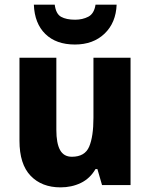

<svg xmlns="http://www.w3.org/2000/svg" viewBox="-20 -798 648 828"><path d="M543 -549V0H420L400 -69H392Q368 -28 328.5 -9Q289 10 241 10Q160 10 112 -40Q64 -90 64 -191V-549H223V-238Q223 -180 239 -151Q255 -122 290 -122Q346 -122 364.5 -165.5Q383 -209 383 -290V-549ZM483 -778Q480 -700 431 -653Q382 -606 303 -606Q222 -606 175.5 -651.5Q129 -697 126 -778H216Q221 -738 243.5 -725.5Q266 -713 304 -713Q336 -713 361 -726Q386 -739 392 -778Z"/></svg>

Font: Noto Sans Devanagari UI SemiCondensed ExtraBold
Style: Regular
Weight: 800
Width: 4
Designer: Jelle Bosma - Monotype Design Team
Foundry: Monotype Imaging Inc.
Version: Version 2.004; ttfautohint (v1.8.4.7-5d5b)